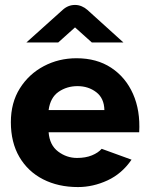

<svg xmlns="http://www.w3.org/2000/svg" viewBox="-20 -746 606 778"><path d="M296 12Q216 12 154.5 -19.5Q93 -51 58.5 -110Q24 -169 24 -251Q24 -330 60.5 -388Q97 -446 157.5 -478Q218 -510 290 -510Q372 -510 430.5 -471.5Q489 -433 519 -365.5Q549 -298 544 -210H177Q181 -158 215.5 -132Q250 -106 292 -106Q327 -106 352.5 -116.5Q378 -127 392 -143L513 -99Q474 -42 415.5 -15Q357 12 296 12ZM177 -300H403Q402 -348 370 -372.5Q338 -397 294 -397Q251 -397 217.5 -374Q184 -351 177 -300ZM87 -574 234 -706Q256 -726 284 -726Q298 -726 311 -720.5Q324 -715 334 -706L480 -574H352L284 -635L216 -574Z"/></svg>

Font: Atkinson Hyperlegible
Style: Bold
Weight: 700
Designer: Elliott Scott, Megan Eiswerth, Linus Boman, Theodore Petrosky
Foundry: Braille Institute
Version: Version 1.006; ttfautohint (v1.8.3)